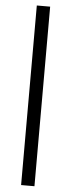

<svg xmlns="http://www.w3.org/2000/svg" viewBox="-62 -740 366 989"><g transform="rotate(5 121.5 -246.0)"><path d="M156 218H87V-710.5H156Z"/></g></svg>

Font: Anek Gurmukhi
Style: Regular
Weight: 400
Designer: Sarang Kulkarni (Gurmukhi), Yesha Goshar (Latin)
Foundry: Ek Type
Version: Version 1.003